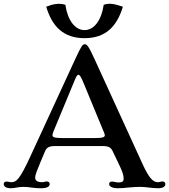

<svg xmlns="http://www.w3.org/2000/svg" viewBox="-33 -1002 900 1022"><path d="M24.4 0C36.6 0 43.9 -1.5 56.6 -3.9C68.4 -5.9 80.6 -7.3 92.8 -7.3C109.4 -7.3 120.6 -5.4 136.2 -3.4C152.3 -1 168 0 185.1 0C215.8 0 231.4 -8.3 231.4 -22C231.4 -31.2 225.1 -36.1 215.8 -36.1C210.4 -36.1 207.5 -35.2 204.1 -34.2C200.7 -33.2 197.3 -32.2 191.9 -32.2C164.6 -32.2 154.3 -41.5 154.3 -56.6C154.3 -71.8 165 -97.2 181.2 -136.2L205.1 -192.9C214.4 -214.8 223.6 -224.6 260.3 -224.6H512.7C548.3 -224.6 558.1 -215.3 567.4 -195.8L605 -117.2C621.1 -83 625 -66.9 625 -50.8C625 -35.2 616.7 -30.8 598.1 -30.8C584.5 -30.8 574.2 -35.6 563.5 -35.6C551.3 -35.6 547.9 -28.8 547.9 -22C547.9 -12.2 560.5 0 593.8 0C616.2 0 628.9 -1.5 650.9 -3.9C672.4 -5.9 694.8 -7.3 713.4 -7.3C730.5 -7.3 745.6 -5.4 761.7 -3.4C776.4 -2 793 0 808.1 0C835 0 847.2 -9.3 847.2 -22C847.2 -30.3 842.3 -36.1 831.1 -36.1C827.6 -36.1 824.2 -35.2 819.8 -34.2C815.9 -33.2 813 -32.2 807.1 -32.2C782.7 -32.2 760.7 -52.2 725.6 -129.4L471.2 -685.5C440.4 -753.4 430.2 -766.6 418.5 -766.6C407.2 -766.6 400.9 -759.8 368.2 -689L130.4 -173.3C71.3 -44.4 53.7 -32.2 26.9 -32.2C22 -32.2 17.6 -33.2 13.2 -34.2C9.8 -35.2 6.3 -35.6 2.9 -35.6C-8.3 -35.6 -13.2 -30.3 -13.2 -22C-13.2 -10.3 -1.5 0 24.4 0ZM246.1 -282.2C246.1 -287.6 249.5 -296.9 252.4 -304.2L364.3 -574.2C374 -598.1 378.9 -604 384.3 -604C391.6 -604 398.9 -591.8 413.1 -557.1L510.7 -320.8C520 -298.8 524.9 -287.6 524.9 -282.2C524.9 -271.5 513.2 -267.1 468.8 -267.1H301.3C257.8 -267.1 246.1 -271.5 246.1 -282.2ZM417 -798.8C530.3 -798.8 589.8 -862.3 621.1 -966.3C585.4 -977.5 554.7 -988.8 519 -976.6C507.3 -895 468.3 -841.8 417 -841.8C365.7 -841.8 326.7 -895 314.9 -976.6C279.3 -987.3 248.5 -980 212.9 -966.3C244.1 -862.3 303.7 -798.8 417 -798.8Z"/></svg>

Font: Stoke
Style: Light
Weight: 300
Designer: Nicole Fally
Foundry: Nicole Fally
Version: Version 1.001